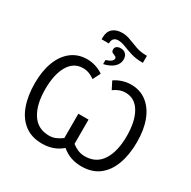

<svg xmlns="http://www.w3.org/2000/svg" viewBox="-219 -1247 1465 1471"><g transform="rotate(30 513.0 -511.5)"><path d="M336 -926Q336 -979 366.5 -1006Q397 -1033 450 -1033Q488 -1033 524.5 -1018.5Q561 -1004 602 -989.5Q643 -975 694 -975H700V-913H692Q636 -913 592 -927Q548 -941 514 -954.5Q480 -968 452 -968Q400 -968 400 -911H336ZM441 -788Q500 -807 500 -834Q500 -847 488 -851.5Q476 -856 463.5 -862.5Q451 -869 451 -887Q451 -906 464 -915.5Q477 -925 499 -925Q527 -925 543.5 -908Q560 -891 560 -862Q560 -823 530 -794.5Q500 -766 441 -752ZM339 10Q246 10 184 -37.5Q122 -85 91.5 -169.5Q61 -254 61 -365Q61 -474 92 -554.5Q123 -635 181 -679.5Q239 -724 319 -724Q357 -724 394.5 -712Q432 -700 462 -679L428 -612Q406 -629 380 -639Q354 -649 325 -649Q243 -649 198 -572.5Q153 -496 153 -364Q153 -229 204 -149.5Q255 -70 356 -70Q387 -70 414.5 -82Q442 -94 467 -113V-328H557V-113Q583 -93 611 -81.5Q639 -70 671 -70Q772 -70 823 -149.5Q874 -229 874 -364Q874 -496 828.5 -572.5Q783 -649 701 -649Q672 -649 646.5 -639Q621 -629 598 -612L564 -679Q594 -700 631.5 -712Q669 -724 707 -724Q787 -724 845 -679.5Q903 -635 934 -554.5Q965 -474 965 -365Q965 -254 934.5 -169.5Q904 -85 842.5 -37.5Q781 10 688 10Q584 10 513 -52Q442 10 339 10Z"/></g></svg>

Font: Noto Sans Historical
Style: Regular
Weight: 400
Designer: Monotype Design Team
Foundry: Monotype Imaging Inc.
Version: Version 2.013; ttfautohint (v1.8.4.7-5d5b)